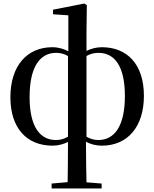

<svg xmlns="http://www.w3.org/2000/svg" viewBox="-20 -811 877 1090"><path d="M558 16C705 16 797 -92 797 -267C797 -445 703 -543 558 -543C526 -543 495 -534 471 -522V-626L473 -782L459 -791L281 -756V-730L368 -724V-520C343 -533 311 -543 278 -543C132 -543 39 -436 39 -259C39 -82 133 16 279 16C311 16 341 7 366 -5C366 83 365 152 364 223L273 231V259H557V231L471 224C470 157 468 103 468 -6C493 7 524 16 558 16ZM366 -35C347 -24 325 -16 298 -16C206 -16 148 -93 148 -260C148 -430 206 -511 299 -511C325 -511 347 -504 366 -493ZM471 -493C490 -504 512 -511 539 -511C631 -511 689 -435 689 -266C689 -97 631 -16 538 -16C512 -16 490 -24 471 -35Z"/></svg>

Font: Noto Serif JP SemiBold
Style: Regular
Weight: 600
Designer: Ryoko NISHIZUKA 西塚涼子 (kana & ideographs); Frank Grießhammer (Latin, Greek & Cyrillic); Wenlong ZHANG 张文龙 (bopomofo); San
Foundry: Adobe
Version: Version 2.001;hotconv 1.1.0;makeotfexe 2.6.0